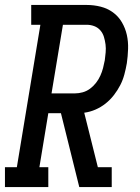

<svg xmlns="http://www.w3.org/2000/svg" viewBox="-44 -755 564 775"><path d="M-24 0V-80H24L119 -655H82V-735H306Q335 -735 362.5 -728Q390 -721 412 -705Q434 -689 448 -665Q462 -641 468 -614Q474 -587 473 -557.5Q472 -528 468 -500Q464 -477 458 -454.5Q452 -432 441.5 -411.5Q431 -391 416 -371.5Q401 -352 382 -337Q363 -322 341 -312.5Q319 -303 296 -300L351 -80H407V0H276L202 -298H151L115 -80H151V0ZM164 -378H258Q274 -378 290 -382.5Q306 -387 319.5 -397Q333 -407 343.5 -420.5Q354 -434 361 -449.5Q368 -465 372 -480.5Q376 -496 379 -512Q381 -527 382.5 -543.5Q384 -560 382 -575.5Q380 -591 375.5 -606Q371 -621 361 -632.5Q351 -644 336.5 -649.5Q322 -655 306 -655H210Z"/></svg>

Font: Iosevka Slab Medium Oblique
Style: Regular
Weight: 500
Italic angle: -9°
Monospace: yes
Designer: Belleve Invis
Foundry: Belleve Invis
Version: Version 11.1.1; ttfautohint (v1.8.3)